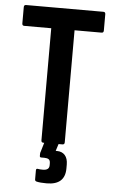

<svg xmlns="http://www.w3.org/2000/svg" viewBox="-58 -694 551 927"><g transform="rotate(5 217.5 -230.5)"><path d="M171 0Q161 0 161 -11V-554H30Q20 -554 20 -565V-644Q20 -655 30 -655H405Q415 -655 415 -644V-565Q415 -554 405 -554H274V-11Q274 0 264 0ZM204 194Q173 194 156 190Q147 188 147 180V136Q147 127 155 128Q159 129 166 129.5Q173 130 180 130Q211 130 211 106V96Q211 82 203.5 77Q196 72 182 72H167Q160 72 160 65Q160 61 160 55Q160 49 162 45L185 -32Q188 -39 195 -39H248Q259 -39 254 -28L234 34H240Q265 34 279 50Q293 66 293 95V114Q293 194 204 194Z"/></g></svg>

Font: Sofia Sans Condensed
Style: Bold
Weight: 700
Designer: Botio Nikoltchev, Ani Petrova
Foundry: lettersoup
Version: Version 4.101; ttfautohint (v1.8.4.7-5d5b)